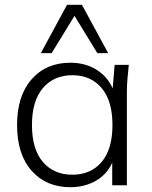

<svg xmlns="http://www.w3.org/2000/svg" viewBox="-20 -771 631 799"><path d="M273 8Q172 8 111.5 -60.5Q51 -129 51 -251Q51 -372 111.5 -441Q172 -510 273 -510Q334 -510 380.5 -481.5Q427 -453 449 -403L457 -501H516Q513 -473 510.5 -444.5Q508 -416 508 -389V0H447V-94Q425 -45 378.5 -18.5Q332 8 273 8ZM281 -44Q358 -44 403 -97Q448 -150 448 -251Q448 -351 403 -404.5Q358 -458 281 -458Q204 -458 158.5 -404.5Q113 -351 113 -251Q113 -150 158.5 -97Q204 -44 281 -44ZM150 -550 259 -751H321L430 -550H385L290 -705L195 -550Z"/></svg>

Font: Mulish Light
Style: Regular
Weight: 300
Designer: Vernon Adams
Foundry: Vernon Adams
Version: Version 3.603; ttfautohint (v1.8.3)